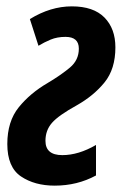

<svg xmlns="http://www.w3.org/2000/svg" viewBox="-20 -574 391 604"><path d="M282 -22V-118Q227 -86 176 -86Q123 -86 123 -131Q123 -164 143.5 -187.5Q164 -211 222 -243Q275 -273 309 -315Q343 -357 343 -425Q343 -484 308.5 -519Q274 -554 206 -554Q139 -554 74 -514L101 -430Q119 -441 139.5 -449.5Q160 -458 186 -458Q228 -458 228 -421Q228 -385 200 -361.5Q172 -338 130 -313Q75 -281 39 -236.5Q3 -192 3 -121Q3 -48 46 -19Q89 10 152 10Q223 10 282 -22Z"/></svg>

Font: Noto Sans Display Condensed
Style: Bold Italic
Weight: 700
Width: 3
Designer: Monotype Design team
Foundry: Monotype Imaging Inc.
Version: 1.000